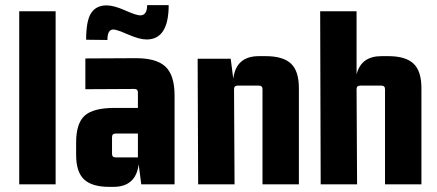

<svg xmlns="http://www.w3.org/2000/svg" viewBox="-20 -719 1704 749"><path d="M197 0H55V-675H197Z M399 -563 316 -564Q316 -638 335.5 -668Q355 -698 396 -698Q424 -698 468 -678.5Q512 -659 527 -659Q554 -659 554 -699H638Q638 -565 552 -565Q524 -565 479.5 -584.5Q435 -604 422 -604Q399 -604 399 -563ZM422 10H407Q339 10 308 -19Q277 -48 277 -115V-163Q277 -238 310.5 -268Q344 -298 427 -298H518V-358Q518 -372 504 -372L313 -371V-491L506 -492Q589 -493 625 -459.5Q661 -426 661 -347V0H531L521 -78Q510 10 422 10ZM518 -105V-198H431Q417 -198 417 -184V-119Q417 -105 431 -105Z M990 -500H1016Q1084 -500 1115 -471Q1146 -442 1146 -375V0H1004V-371Q1004 -385 990 -385H907Q893 -385 893 -371L895 0H753L751 -490H880L890 -412Q901 -500 990 -500Z M1468 -500H1494Q1562 -500 1593 -471Q1624 -442 1624 -375V0H1482V-371Q1482 -385 1468 -385H1385Q1371 -385 1371 -371L1373 0H1231L1229 -675H1371V-429Q1389 -500 1468 -500Z"/></svg>

Font: Gemunu Libre ExtraBold
Style: Regular
Weight: 800
Designer: Puspanada Ekanayake, Sola Matas, Pathum Egodawatta, Kosala Senevirathne
Foundry: mooniak
Version: Version 1.100